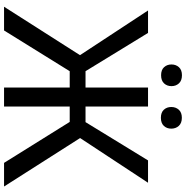

<svg xmlns="http://www.w3.org/2000/svg" viewBox="-5 -913 918 948"><g transform="rotate(90 454.0 -439.0)"><path d="M582 -324.2H505.9V0H412.1V-324.2H331.5L130.4 0H13.2L252.4 -375L31.7 -710.9H142.6L331.5 -402.3H412.1V-710.9H505.9V-402.3H583L772 -710.9H882.3L661.6 -375.5L900.9 0H784.2ZM298.3 -826.7Q298.3 -848.6 311.8 -863.5Q325.2 -878.4 351.6 -878.4Q377.9 -878.4 391.6 -863.5Q405.3 -848.6 405.3 -826.7Q405.3 -804.7 391.6 -790Q377.9 -775.4 351.6 -775.4Q325.2 -775.4 311.8 -790Q298.3 -804.7 298.3 -826.7ZM508.3 -825.7Q508.3 -847.7 521.7 -862.8Q535.2 -877.9 561.5 -877.9Q587.9 -877.9 601.6 -862.8Q615.2 -847.7 615.2 -825.7Q615.2 -803.7 601.6 -789.1Q587.9 -774.4 561.5 -774.4Q535.2 -774.4 521.7 -789.1Q508.3 -803.7 508.3 -825.7Z"/></g></svg>

Font: RobotoInd
Style: Regular
Weight: 400
Designer: Google
Version: Version 2.001101; 2014